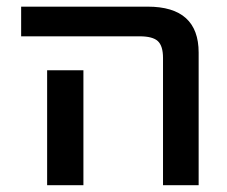

<svg xmlns="http://www.w3.org/2000/svg" viewBox="-20 -542 666 563"><path d="M42 -435.5V-522.5H413.1Q562.5 -522.5 562.5 -387.7V1H458V-372.1Q458 -407.2 442.9 -421.4Q427.7 -435.5 389.6 -435.5ZM224.6 -335.9V-101.6V1H118.2V-101.6V-335.9Z"/></svg>

Font: Gen Shin Gothic Medium
Style: Regular
Weight: 500
Designer: [Source Han Sans]
Ryoko NISHIZUKA  (kana & ideographs); Paul D. Hunt (Latin, Greek & Cyrillic); Wenlong ZHANG  (bopomofo
Version: Version 1.002.20150607